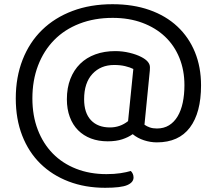

<svg xmlns="http://www.w3.org/2000/svg" viewBox="-20 -672 1040 913"><path d="M667 -79Q678 -71 692.5 -66Q707 -61 726 -61Q759 -61 783.5 -76Q808 -91 824.5 -118.5Q841 -146 849 -184Q857 -222 857 -267Q857 -338 833 -397Q809 -456 764.5 -498Q720 -540 657 -563.5Q594 -587 516 -587Q429 -587 358 -559.5Q287 -532 237.5 -481.5Q188 -431 161 -360.5Q134 -290 134 -204Q134 -122 159.5 -55.5Q185 11 231 58Q277 105 342 130.5Q407 156 486 156Q524 156 553 151.5Q582 147 602 141Q615 154 615 172Q615 195 585.5 208Q556 221 480 221Q385 221 306.5 191Q228 161 172 106Q116 51 85.5 -27.5Q55 -106 55 -204Q55 -305 87.5 -388Q120 -471 180 -529.5Q240 -588 325 -620Q410 -652 515 -652Q613 -652 691 -624.5Q769 -597 823.5 -546Q878 -495 907 -424Q936 -353 936 -266Q936 -136 883 -65.5Q830 5 726 5Q695 5 664.5 -5Q634 -15 611 -34Q590 -19 561 -9.5Q532 0 492 0Q448 0 412.5 -13.5Q377 -27 351.5 -52.5Q326 -78 312 -115.5Q298 -153 298 -200Q298 -254 314.5 -296.5Q331 -339 361 -368.5Q391 -398 433.5 -413.5Q476 -429 528 -429Q563 -429 596 -421Q629 -413 652 -401Q693 -380 693 -352Q693 -345 692.5 -337Q692 -329 691 -322ZM380 -200Q380 -135 412.5 -100.5Q445 -66 503 -66Q551 -66 589 -96L614 -344Q598 -352 575 -357.5Q552 -363 523 -363Q459 -363 419.5 -320.5Q380 -278 380 -200Z"/></svg>

Font: Baloo Bhai 2
Style: Regular
Weight: 400
Designer: Supriya Tembe, Noopur Datye and Ek Type
Foundry: Ek Type
Version: Version 1.640;PS 1.000;hotconv 16.6.51;makeotf.lib2.5.65220;